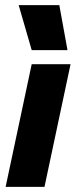

<svg xmlns="http://www.w3.org/2000/svg" viewBox="-20 -731 297 751"><path d="M53 -711H212L244 -535H104ZM104 -480H256L154 0H2Z"/></svg>

Font: Prompt Semibold
Style: Italic
Weight: 600
Italic angle: -12°
Designer: Katatrad Team
Foundry: CadsonDemak
Version: Version 1.000